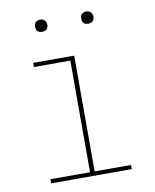

<svg xmlns="http://www.w3.org/2000/svg" viewBox="-80 -758 660 820"><g transform="rotate(-10 250.0 -348.5)"><path d="M75 0V-18H247V-502H89V-520H267V-18H425V0ZM350 -644Q345 -644 339.5 -645.5Q334 -647 330.5 -650.5Q327 -654 325.5 -659.5Q324 -665 324 -670Q324 -675 325.5 -680.5Q327 -686 330.5 -689.5Q334 -693 339.5 -695Q345 -697 350 -697Q355 -697 360.5 -695Q366 -693 369.5 -689.5Q373 -686 375 -680.5Q377 -675 377 -670Q377 -665 375 -659.5Q373 -654 369.5 -650.5Q366 -647 360.5 -645.5Q355 -644 350 -644ZM150 -644Q145 -644 139.5 -645.5Q134 -647 130.5 -650.5Q127 -654 125.5 -659.5Q124 -665 124 -670Q124 -675 125.5 -680.5Q127 -686 130.5 -689.5Q134 -693 139.5 -695Q145 -697 150 -697Q155 -697 160.5 -695Q166 -693 169.5 -689.5Q173 -686 175 -680.5Q177 -675 177 -670Q177 -665 175 -659.5Q173 -654 169.5 -650.5Q166 -647 160.5 -645.5Q155 -644 150 -644Z"/></g></svg>

Font: Iosevka Curly Thin
Style: Regular
Weight: 100
Monospace: yes
Designer: Belleve Invis
Foundry: Belleve Invis
Version: Version 22.1.2; ttfautohint (v1.8.4)